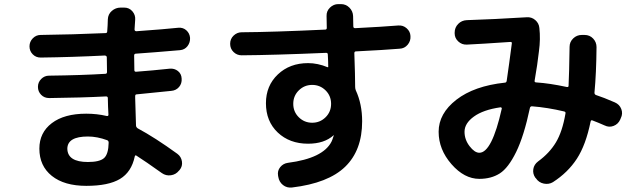

<svg xmlns="http://www.w3.org/2000/svg" viewBox="-20 -833 3040 912"><path d="M397.5 -63.5Q453.1 -63.5 474.1 -82Q495.1 -100.6 496.1 -155.3Q496.1 -164.1 489.3 -167Q441.4 -184.6 397.5 -184.6Q300.8 -184.6 299.8 -127Q300.8 -63.5 397.5 -63.5ZM172.9 -559.6Q150.4 -559.6 135.3 -575.2Q120.1 -590.8 120.1 -612.8Q120.1 -634.8 135.7 -650.9Q151.4 -667 172.9 -667Q324.2 -668.9 481.4 -675.8Q489.3 -675.8 489.3 -684.6Q490.2 -693.4 491.2 -712.9Q492.2 -732.4 492.2 -741.2Q493.2 -765.6 511.2 -781.2Q529.3 -796.9 552.7 -796.9H570.3Q593.8 -796.9 608.9 -779.3Q624 -761.7 622.1 -739.3Q621.1 -723.6 619.1 -693.4Q619.1 -685.5 627 -684.6Q762.7 -694.3 827.1 -701.2Q849.6 -703.1 865.2 -689Q880.9 -674.8 882.8 -653.3Q883.8 -630.9 870.6 -613.8Q857.4 -596.7 835 -594.7Q710.9 -584 626 -578.1Q617.2 -578.1 617.2 -569.3Q617.2 -558.6 617.7 -535.2Q618.2 -511.7 618.2 -500Q618.2 -492.2 626 -492.2Q704.1 -498 786.1 -506.8Q808.6 -508.8 825.2 -495.6Q841.8 -482.4 842.8 -460Q844.7 -436.5 830.6 -419.9Q816.4 -403.3 793.9 -401.4Q679.7 -389.6 628.9 -384.8Q622.1 -384.8 622.1 -376V-367.2Q624 -325.2 626 -237.3Q626 -229.5 633.8 -223.6Q715.8 -179.7 822.3 -102.5Q840.8 -88.9 844.2 -65.9Q847.7 -43 833 -25.4L830.1 -22.5Q815.4 -3.9 792 -0.5Q768.6 2.9 749 -10.7Q670.9 -66.4 627.9 -93.8Q622.1 -97.7 620.1 -89.8Q604.5 -15.6 549.8 17.1Q495.1 49.8 390.1 49.8Q285.2 49.8 226.1 2.4Q167 -44.9 167 -127Q167 -203.1 226.1 -248Q285.2 -293 389.6 -293Q440.4 -293 486.3 -282.2Q495.1 -280.3 495.1 -288.1Q494.1 -300.8 493.2 -327.1Q492.2 -353.5 492.2 -367.2Q492.2 -375 483.4 -375Q371.1 -369.1 213.9 -367.2Q190.4 -367.2 175.3 -382.8Q160.2 -398.4 160.2 -420.4Q160.2 -442.4 175.8 -458Q191.4 -473.6 212.9 -473.6Q370.1 -475.6 480.5 -482.4Q488.3 -482.4 488.3 -491.2Q487.3 -514.6 487.3 -560.5Q487.3 -568.4 477.5 -569.3Q323.2 -561.5 172.9 -559.6Z M1399.4 -275.9Q1425.8 -250 1462.9 -250Q1500 -250 1526.4 -275.9Q1552.7 -301.8 1552.7 -339.8Q1552.7 -377.9 1526.4 -403.8Q1500 -429.7 1462.9 -429.7Q1425.8 -429.7 1399.4 -403.8Q1373 -377.9 1373 -339.8Q1373 -301.8 1399.4 -275.9ZM1127.9 -570.3Q1105.5 -570.3 1089.4 -585.9Q1073.2 -601.6 1073.2 -625Q1073.2 -648.4 1089.8 -664.1Q1106.4 -679.7 1127.9 -679.7Q1275.4 -680.7 1524.4 -692.4Q1532.2 -692.4 1532.2 -700.2Q1531.2 -718.8 1531.2 -756.8Q1530.3 -780.3 1547.4 -796.9Q1564.5 -813.5 1586.9 -813.5H1599.6Q1623 -813.5 1639.6 -796.9Q1656.2 -780.3 1657.2 -756.8Q1657.2 -749 1657.7 -732.9Q1658.2 -716.8 1658.2 -708Q1658.2 -699.2 1667 -699.2Q1800.8 -706.1 1871.1 -711.9Q1894.5 -713.9 1911.6 -698.7Q1928.7 -683.6 1929.7 -662.1Q1931.6 -638.7 1916.5 -620.6Q1901.4 -602.5 1877.9 -601.6Q1806.6 -595.7 1670.9 -588.9Q1663.1 -588.9 1663.1 -580.1Q1667 -471.7 1667 -419.9Q1667 -412.1 1669.9 -404.3Q1700.2 -338.9 1700.2 -256.8Q1700.2 -119.1 1619.6 -41Q1539.1 37.1 1367.2 57.6Q1342.8 60.5 1324.2 45.9Q1305.7 31.2 1301.8 6.8L1300.8 1Q1296.9 -21.5 1311 -39.1Q1325.2 -56.6 1347.7 -59.6Q1514.6 -81.1 1554.7 -160.2Q1557.6 -165 1565.4 -189.5V-191.4L1564.5 -190.4Q1520.5 -150.4 1443.4 -150.4Q1355.5 -150.4 1299.3 -203.6Q1243.2 -256.8 1243.2 -342.8Q1243.2 -425.8 1299.8 -479.5Q1356.4 -533.2 1443.4 -533.2Q1489.3 -533.2 1536.1 -513.7H1538.1Q1539.1 -513.7 1539.1 -515.6Q1539.1 -538.1 1537.1 -574.2Q1537.1 -582 1529.3 -582Q1279.3 -571.3 1127.9 -570.3Z M2356.4 -323.2Q2275.4 -311.5 2231 -279.3Q2186.5 -247.1 2186.5 -207Q2186.5 -169.9 2210.4 -138.7Q2234.4 -107.4 2256.8 -107.4Q2316.4 -107.4 2363.3 -316.4Q2364.3 -319.3 2361.8 -321.8Q2359.4 -324.2 2356.4 -323.2ZM2256.8 16.6Q2185.5 16.6 2124.5 -53.2Q2063.5 -123 2063.5 -207Q2063.5 -293.9 2147.9 -359.4Q2232.4 -424.8 2377.9 -440.4Q2384.8 -440.4 2386.7 -448.2Q2398.4 -528.3 2411.1 -626Q2413.1 -633.8 2404.3 -633.8Q2260.7 -624 2197.3 -621.1Q2173.8 -620.1 2156.7 -636.2Q2139.6 -652.3 2139.6 -674.8V-677.7Q2139.6 -702.1 2156.2 -719.2Q2172.9 -736.3 2197.3 -737.3Q2322.3 -741.2 2481.4 -751Q2504.9 -752.9 2522.5 -737.8Q2540 -722.7 2542 -700.2Q2547.9 -647.5 2540 -589.8Q2533.2 -528.3 2519.5 -450.2Q2517.6 -441.4 2528.3 -441.4Q2589.8 -437.5 2671.9 -419.9Q2680.7 -418 2680.7 -425.8Q2683.6 -482.4 2685.5 -610.4Q2685.5 -633.8 2702.6 -650.4Q2719.7 -667 2743.2 -667H2756.8Q2781.2 -667 2797.4 -649.9Q2813.5 -632.8 2813.5 -609.4Q2812.5 -486.3 2803.7 -392.6Q2803.7 -384.8 2810.5 -381.8Q2846.7 -370.1 2900.4 -346.7Q2922.9 -336.9 2931.2 -314.9Q2939.5 -293 2928.7 -271.5L2925.8 -264.6Q2916 -243.2 2894.5 -234.9Q2873 -226.6 2851.6 -237.3Q2823.2 -250 2794.9 -260.7Q2787.1 -264.6 2785.2 -254.9Q2762.7 -144.5 2720.2 -79.1Q2677.7 -13.7 2606.4 32.2Q2586.9 43.9 2563 39.1Q2539.1 34.2 2525.4 13.7L2522.5 10.7Q2509.8 -7.8 2513.2 -29.8Q2516.6 -51.8 2536.1 -66.4Q2589.8 -105.5 2620.6 -156.7Q2651.4 -208 2666 -293.9Q2668 -301.8 2659.2 -303.7Q2581.1 -322.3 2506.8 -328.1Q2499 -328.1 2497.1 -320.3Q2468.8 -186.5 2431.6 -110.8Q2394.5 -35.2 2354 -9.3Q2313.5 16.6 2256.8 16.6Z"/></svg>

Font: Rounded Mgen+ 2m bold
Style: Bold
Weight: 700
Designer: [Source Han Sans]
Ryoko NISHIZUKA  (kana & ideographs); Paul D. Hunt (Latin, Greek & Cyrillic); Wenlong ZHANG  (bopomofo
Version: Version 1.059.20150602